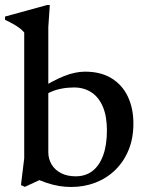

<svg xmlns="http://www.w3.org/2000/svg" viewBox="-27 -734 586 765"><path d="M104 -28 157.5 -29 72 10.5 56.5 3.5 69.5 -103.5V-604.5Q63 -612.5 52.5 -620.8Q42 -629 27.2 -637.5Q12.5 -646 -7 -655V-668L160.5 -714H171.5L165.5 -626V-127.5Q165.5 -100.5 178.8 -78.5Q192 -56.5 216.5 -44Q241 -31.5 274.5 -31.5Q314 -31.5 341.5 -52.8Q369 -74 384 -115Q399 -156 399 -214.5Q399 -270.5 382.8 -308.8Q366.5 -347 337 -366.2Q307.5 -385.5 268 -385.5Q242.5 -385.5 218.8 -381Q195 -376.5 174.2 -367.2Q153.5 -358 135.5 -343.5L127.5 -376.5Q155 -395 180 -408.2Q205 -421.5 227.5 -430.5Q250 -439.5 271 -444Q292 -448.5 311.5 -448.5Q374.5 -448.5 417.2 -422.2Q460 -396 482.2 -349.5Q504.5 -303 504.5 -241.5Q504.5 -182.5 485.2 -136Q466 -89.5 432 -56.5Q398 -23.5 353 -6.2Q308 11 256.5 11Q232 11 208 7Q184 3 158.5 -5.5Q133 -14 104 -28Z"/></svg>

Font: Newsreader 24pt Medium
Style: Regular
Weight: 500
Designer: Hugues Gentile
Foundry: Production Type
Version: Version 1.003